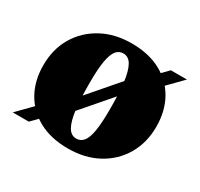

<svg xmlns="http://www.w3.org/2000/svg" viewBox="-112 -614 797 767"><g transform="rotate(30 286.5 -230.0)"><path d="M18 0 114.5 -98.5 150.5 -110 385 -382 423 -402 481 -461.5H555L458.5 -363L422.5 -351.5L188 -79.5L150.5 -59.5L92 0ZM289.5 -36Q309.5 -36 322.5 -51.8Q335.5 -67.5 341.8 -104.5Q348 -141.5 348 -205.5Q348 -278 342 -326.8Q336 -375.5 322 -400.2Q308 -425 283.5 -425Q263.5 -425 250.8 -409.2Q238 -393.5 231.5 -356.8Q225 -320 225 -256Q225 -183 231 -134.2Q237 -85.5 251 -60.8Q265 -36 289.5 -36ZM280.5 15Q202.5 15 146.2 -15.2Q90 -45.5 59.8 -99.5Q29.5 -153.5 29.5 -224.5Q29.5 -299 63 -355.5Q96.5 -412 155.8 -444.2Q215 -476.5 292.5 -476.5Q371.5 -476.5 427.5 -446.2Q483.5 -416 513.5 -362Q543.5 -308 543.5 -236.5Q543.5 -163 510 -106Q476.5 -49 417.2 -17Q358 15 280.5 15Z"/></g></svg>

Font: Newsreader 36pt ExtraBold
Style: Regular
Weight: 800
Designer: Hugues Gentile
Foundry: Production Type
Version: Version 1.003